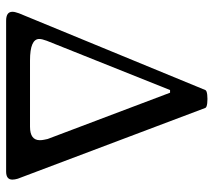

<svg xmlns="http://www.w3.org/2000/svg" viewBox="-56 -658 714 643"><g transform="rotate(90 301.5 -337.0)"><path d="M50 0Q20 0 20 -21Q20 -27 21.5 -31.5Q23 -36 25 -43L282 -667Q284 -672 298 -673.5Q312 -675 326 -673.5Q340 -672 342 -667L579 -39Q582 -29 582 -21Q582 0 555 0ZM183 -80H405Q450 -80 450 -113Q450 -120 448.5 -127Q447 -134 446 -139L291 -549H282L117 -136Q111 -120 111 -111Q111 -80 183 -80Z"/></g></svg>

Font: Junicode Two Beta Condensed Medium
Style: Regular
Weight: 500
Width: 3
Designer: Peter S. Baker
Foundry: Briery Creek Software
Version: Version 1.053; ttfautohint (v1.8.4)